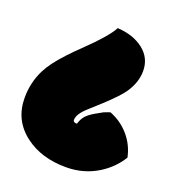

<svg xmlns="http://www.w3.org/2000/svg" viewBox="-120 -733 748 826"><g transform="rotate(20 254.5 -320.5)"><path d="M4.9 -221.7Q4.9 -291.5 35.2 -352.1Q57.6 -396.5 110.8 -453.1Q137.2 -481.4 158.7 -501.5Q258.8 -598.1 278.8 -639.6Q351.6 -635.7 398.2 -599.1Q444.8 -562.5 444.8 -502.9Q444.8 -451.2 410.6 -400.9Q390.1 -370.6 328.1 -313.5L275.9 -266.1Q236.8 -231 236.8 -204.1Q236.8 -192.9 254.4 -192.9Q261.2 -215.8 273.4 -230Q285.6 -244.1 310.5 -258.8Q335.4 -273.4 344 -277.6Q352.5 -281.7 373.5 -288.6Q425.8 -268.1 461.4 -226.8Q497.1 -185.5 508.8 -130.4Q476.1 -77.1 421.4 -42.5Q355.5 -1 273.4 -1Q161.1 -1 85.9 -57.6Q4.9 -118.7 4.9 -221.7Z"/></g></svg>

Font: Modak
Style: Regular
Weight: 400
Version: Version 1.036;PS Version 1.000;hotconv 1.0.79;makeotf.lib2.5